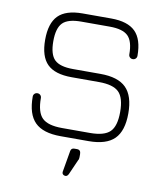

<svg xmlns="http://www.w3.org/2000/svg" viewBox="-90 -707 832 973"><g transform="rotate(10 326.0 -220.0)"><path d="M254 -1Q163 -1 121.5 -42.5Q80 -84 80 -174Q80 -183 86 -189Q92 -195 101 -195Q110 -195 116 -189Q122 -183 122 -174Q122 -101 151.5 -72Q181 -43 254 -43H398Q471 -43 500.5 -72Q530 -101 530 -174Q530 -247 500.5 -276Q471 -305 398 -305H257Q171 -305 131.5 -344Q92 -383 92 -469Q92 -554 131 -593.5Q170 -633 256 -633H403Q488 -633 527.5 -594Q567 -555 567 -470Q567 -461 561 -455Q555 -449 546 -449Q537 -449 531 -455Q525 -461 525 -470Q525 -537 497.5 -564Q470 -591 403 -591H256Q188 -591 161 -563.5Q134 -536 134 -469Q134 -401 161.5 -374Q189 -347 257 -347H398Q489 -347 530.5 -305.5Q572 -264 572 -174Q572 -84 530.5 -42.5Q489 -1 398 -1ZM313 193Q305 193 300 188Q295 183 296 174L315 64Q318 49 334 49H347Q367 49 367 71V87Q367 98 363 103L329 180Q323 193 313 193Z"/></g></svg>

Font: Jura Light
Style: Regular
Weight: 300
Designer: Daniel Johnson, Alexei Vanyashin
Foundry: Daniel Johnson
Version: Version 5.103